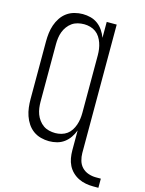

<svg xmlns="http://www.w3.org/2000/svg" viewBox="-136 -824 828 1096"><g transform="rotate(15 278.0 -275.5)"><path d="M526 192Q504 192 481.5 188Q459 184 438.5 174Q418 164 401.5 148Q385 132 375 112Q365 92 361 69.5Q357 47 357 24V-94Q349 -72 335.5 -52Q322 -32 303 -18Q284 -4 261 2Q238 8 214 8Q190 8 165.5 1.5Q141 -5 121 -19.5Q101 -34 87 -55Q73 -76 65 -99.5Q57 -123 54 -147.5Q51 -172 51 -197V-538Q51 -563 54 -587.5Q57 -612 65 -635.5Q73 -659 87 -680Q101 -701 121 -715.5Q141 -730 165.5 -736.5Q190 -743 214 -743Q238 -743 261 -737Q284 -731 303 -717Q322 -703 335.5 -683Q349 -663 357 -641V-735H416V24Q416 46 422.5 68.5Q429 91 444.5 107Q460 123 482 130.5Q504 138 526 138H556V192ZM237 -46Q255 -46 273 -51Q291 -56 305.5 -66.5Q320 -77 330 -92.5Q340 -108 346 -125.5Q352 -143 354.5 -161Q357 -179 357 -197V-538Q357 -556 354.5 -574Q352 -592 346 -609.5Q340 -627 330 -642.5Q320 -658 305.5 -668.5Q291 -679 273 -684Q255 -689 237 -689Q218 -689 199.5 -684.5Q181 -680 166 -669.5Q151 -659 139.5 -643.5Q128 -628 121.5 -610.5Q115 -593 112.5 -574.5Q110 -556 110 -538V-197Q110 -179 112.5 -160.5Q115 -142 121.5 -124.5Q128 -107 139.5 -91.5Q151 -76 166 -65.5Q181 -55 199.5 -50.5Q218 -46 237 -46Z"/></g></svg>

Font: Iosevka QP Light
Style: Regular
Weight: 300
Designer: Belleve Invis
Foundry: Belleve Invis
Version: Version 20.0.0; ttfautohint (v1.8.4)